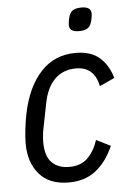

<svg xmlns="http://www.w3.org/2000/svg" viewBox="-53 -755 545 807"><g transform="rotate(-5 220.0 -352.0)"><path d="M205 12Q123 12 80.5 -37.5Q38 -87 38 -167Q38 -193 42 -227Q46 -261 52 -291Q75 -403 133 -465.5Q191 -528 280 -528Q346 -528 382.5 -494.5Q419 -461 433 -409L370 -380Q353 -463 276 -463Q222 -463 187 -429Q152 -395 139 -329L116 -213Q114 -201 113 -189Q112 -177 112 -167Q112 -107 139 -80Q166 -53 212 -53Q261 -53 289.5 -80.5Q318 -108 334 -156L394 -126Q365 -60 319 -24Q273 12 205 12ZM302 -618Q262 -618 262 -647Q262 -658 266 -675Q271 -698 283.5 -707Q296 -716 322 -716Q362 -716 362 -687Q362 -676 358 -659Q353 -636 340.5 -627Q328 -618 302 -618Z"/></g></svg>

Font: IBM Plex Sans Cond
Style: Italic
Weight: 400
Width: 3
Italic angle: -11°
Designer: Mike Abbink, Paul van der Laan, Pieter van Rosmalen
Foundry: Bold Monday
Version: Version 1.3